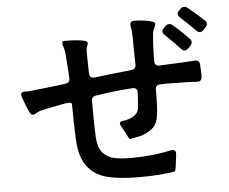

<svg xmlns="http://www.w3.org/2000/svg" viewBox="-55 -884 1110 930"><g transform="rotate(-5 500.0 -418.5)"><path d="M873 -820Q883 -820 890 -813Q937 -775 968 -745Q976 -738 976 -729Q976 -720 968 -712L956 -699Q948 -691 940 -691Q931 -691 922 -700Q874 -748 849 -770Q839 -780 839 -788Q839 -797 847 -804L856 -813Q864 -820 873 -820ZM730 -547 769 -549Q851 -552 901 -556Q924 -558 926 -535Q928 -499 928 -475Q926 -450 902 -453Q869 -456 797 -456Q782 -457 759 -457Q737 -457 726 -456Q702 -456 702 -432Q702 -378 700.5 -347Q699 -316 693 -290Q685 -256 657 -238Q629 -220 610 -215.5Q591 -211 558 -205Q555 -204 551 -210Q547 -216 543 -225Q533 -246 520 -268Q514 -277 514 -283Q514 -295 532 -296Q563 -299 584.5 -314Q606 -329 608 -351Q611 -376 613 -426Q613 -451 588 -449Q506 -444 411 -429Q389 -426 389 -404V-397Q389 -280 392 -228Q395 -178 416 -153Q437 -128 470 -120.5Q503 -113 556 -113Q657 -113 749 -133Q777 -138 772 -108Q770 -95 767 -65Q765 -50 763 -40Q761 -30 756 -29Q689 -17 585 -17Q489 -17 429 -32.5Q369 -48 334 -93.5Q299 -139 295 -226Q291 -309 291 -397Q291 -406 276 -406Q269 -406 265 -405Q224 -398 172 -387L152 -383Q132 -379 118 -371Q104 -363 100 -363Q94 -363 90 -366Q86 -369 82 -378Q68 -406 53 -451Q50 -459 50 -464Q50 -478 65 -478H87L179 -488Q193 -490 237 -495Q257 -497 268 -499Q291 -502 289 -525Q285 -609 281 -644Q280 -659 274 -678Q270 -689 270 -697Q270 -706 276 -706H289Q342 -706 373 -699Q393 -696 393 -687Q393 -681 388.5 -670.5Q384 -660 384 -643Q384 -611 386 -539Q388 -514 412 -517Q530 -531 591 -537Q614 -539 614 -562Q614 -595 613 -614Q613 -670 612 -700Q612 -724 607 -748L606 -755Q606 -774 626 -774Q652 -774 678 -770Q704 -766 718 -760Q727 -756 727 -749Q727 -744 720 -730Q713 -716 712 -705Q706 -641 706 -569Q706 -558 712.5 -552Q719 -546 730 -547ZM859 -609Q849 -609 840 -619Q814 -648 767 -693Q758 -701 758 -709Q758 -718 766 -726L776 -736Q784 -743 793 -743Q803 -743 810 -736Q860 -694 888 -662Q895 -655 895 -646Q895 -639 887 -629L874 -616Q867 -609 859 -609Z"/></g></svg>

Font: Shippori Gothic B2 Bold
Style: Regular
Weight: 700
Designer: FONTDASU
Foundry: FONTDASU / Google Inc. / but / Adobe
Version: Version 1.130